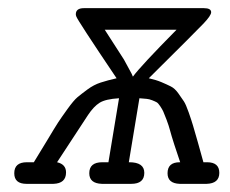

<svg xmlns="http://www.w3.org/2000/svg" viewBox="-20 -451 565 471"><path d="M15 -26Q15 -53 46 -53H63Q75 -72 95 -105.5Q115 -139 122.5 -150.5Q130 -162 145.5 -183.5Q161 -205 170 -212.5Q179 -220 194.5 -231.5Q210 -243 227 -248.5Q244 -254 266 -259Q169 -403 167 -411Q166 -414 166 -416Q166 -431 186 -431H480Q498 -431 498 -421Q498 -413 479.5 -393.5Q461 -374 345 -259Q363 -255 376 -249.5Q389 -244 399 -239Q409 -234 417.5 -222Q426 -210 431 -202.5Q436 -195 443 -175Q450 -155 453.5 -143Q457 -131 465.5 -101.5Q474 -72 479 -53H488Q518 -53 518 -27Q518 -1 487 0H421Q391 -1 391 -26Q391 -53 421 -53H422Q415 -73 407.5 -96.5Q400 -120 397 -131.5Q394 -143 388.5 -157.5Q383 -172 380.5 -177.5Q378 -183 373 -190.5Q368 -198 364.5 -200Q361 -202 353.5 -205Q346 -208 339.5 -208.5Q333 -209 322 -210L296 -53H297Q334 -53 334 -27Q334 0 302 0H230Q199 -1 199 -26Q199 -53 231 -53H246L272 -210Q239 -208 224.5 -199Q210 -190 196 -169L120 -53Q142 -48 142 -28Q142 -1 111 0H45Q15 0 15 -26ZM237 -378 284 -305 303 -270 306 -263Q326 -290 413 -378Z"/></svg>

Font: CMU Typewriter Text
Style: LightOblique
Weight: 200
Italic angle: -9.46001°
Version: Version 0.7.0